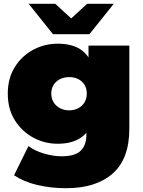

<svg xmlns="http://www.w3.org/2000/svg" viewBox="-20 -787 751 1011"><path d="M328 204Q247 204 176 187Q105 170 54 136L130 -18Q162 7 211.5 21.5Q261 36 305 36Q375 36 405 6.5Q435 -23 435 -78V-88Q420 -71 401 -59Q355 -30 284 -30Q215 -30 155 -62.5Q95 -95 58 -154Q21 -213 21 -294Q21 -375 58 -434Q95 -493 155 -525Q215 -557 284 -557Q355 -557 401 -529Q427 -512 446 -485V-547H661V-109Q661 50 573 127Q485 204 328 204ZM344 -206Q371 -206 392 -217Q413 -228 425 -248Q437 -268 437 -294Q437 -321 425 -340.5Q413 -360 392 -370.5Q371 -381 344 -381Q318 -381 296.5 -370.5Q275 -360 262.5 -340.5Q250 -321 250 -294Q250 -268 262.5 -248Q275 -228 296.5 -217Q318 -206 344 -206ZM259 -607 131 -767H271L355 -690L439 -767H579L451 -607Z"/></svg>

Font: Montserrat Thin Black
Style: Regular
Weight: 900
Version: Version 9.000